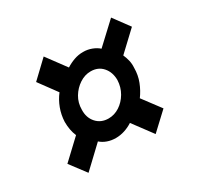

<svg xmlns="http://www.w3.org/2000/svg" viewBox="-95 -593 612 597"><g transform="rotate(-30 211.0 -294.5)"><path d="M65 -103 22 -160 90 -224Q80 -247 80 -277Q81 -302 89.5 -324.5Q98 -347 112 -365L65 -429L125 -486L176 -417Q190 -426 205.5 -431.5Q221 -437 238 -437Q254 -437 268.5 -431.5Q283 -426 293 -417L367 -486L409 -429L341 -365Q346 -354 349 -341.5Q352 -329 351 -315Q351 -289 342 -266Q333 -243 319 -224L367 -160L306 -103L254 -173Q240 -164 224.5 -159Q209 -154 193 -154Q177 -154 163 -159Q149 -164 139 -173ZM204 -218Q225 -218 243.5 -230Q262 -242 274 -262.5Q286 -283 287 -308Q287 -336 271 -354.5Q255 -373 228 -373Q207 -373 188 -360.5Q169 -348 157 -328Q145 -308 145 -283Q144 -255 160.5 -236.5Q177 -218 204 -218Z"/></g></svg>

Font: Georama ExtraCondensed Thin Medium
Style: Italic
Weight: 500
Italic angle: -9°
Version: Version 1.001